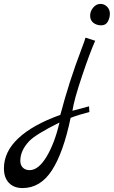

<svg xmlns="http://www.w3.org/2000/svg" viewBox="-130 -686 583 984"><path d="M-109.9 176.8Q-109.9 91.8 -35.9 22.5Q38.1 -46.9 179.2 -97.2Q224.1 -268.1 287.1 -433.1Q306.2 -482.9 308.1 -493.2L357.9 -477.1Q330.1 -415 289.6 -293.9Q249 -172.9 241.2 -118.2L326.2 -141.1Q328.1 -123 328.1 -111.8Q274.9 -98.6 231.9 -82Q194.8 96.2 136 187Q77.1 277.8 -14.2 277.8Q-59.1 277.8 -84.5 251Q-109.9 224.1 -109.9 176.8ZM-25.9 138.2Q-25.9 160.2 -12.9 173.1Q0 186 22 186Q66.9 186 108.4 117.4Q149.9 48.8 174.8 -58.1Q49.8 3.9 17.1 40Q-25.9 86.9 -25.9 138.2ZM348.6 -569.1Q332 -582 332 -605.5Q332 -628.9 347.9 -647.5Q363.8 -666 384.3 -666Q404.8 -666 418.9 -651.6Q433.1 -637.2 433.1 -615.7Q433.1 -594.2 422.6 -575.2Q412.1 -556.2 388.7 -556.2Q365.2 -556.2 348.6 -569.1Z"/></svg>

Font: Marck Script
Style: Regular
Weight: 400
Designer: Denis Masharov, Marck Fogel
Foundry: Denis Masharov
Version: Version 1.002